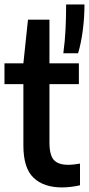

<svg xmlns="http://www.w3.org/2000/svg" viewBox="-20 -828 398 858"><path d="M257 9.5Q175 9.5 129.8 -33.8Q84.5 -77 84.5 -177.5V-452H0V-545H84.5L105 -740H201V-545H332.5V-452H201V-191.5Q201 -134.5 220.8 -113Q240.5 -91.5 285 -91.5Q297 -91.5 310 -93Q323 -94.5 337.5 -97V0Q320.5 4 298.8 6.8Q277 9.5 257 9.5ZM263 -590Q270.5 -645 273 -699.2Q275.5 -753.5 275.5 -808H357.5Q357.5 -751.5 350.2 -694.2Q343 -637 329 -590Z"/></svg>

Font: Encode Sans Condensed SemiBold
Style: Regular
Weight: 600
Width: 3
Designer: Multiple Designers
Foundry: Impallari Type
Version: Version 3.000; ttfautohint (v1.8.3) -l 8 -r 50 -G 200 -x 14 